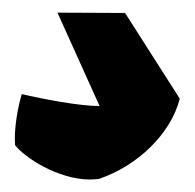

<svg xmlns="http://www.w3.org/2000/svg" viewBox="-20 -86 310 305"><path d="M14.6 63.5C8.3 84 2 118.7 3.9 144.5C19 164.1 71.3 198.7 122.6 199.2C127.9 199.2 132.8 198.7 137.2 198.2C197.8 177.7 251 127.4 265.6 70.8L178.7 -65.4L71.3 -65.9L138.2 82.5C106.4 82.5 47.9 71.3 14.6 63.5Z"/></svg>

Font: Fruktur
Style: Regular
Weight: 400
Designer: Viktoriya Grabowska
Foundry: Viktoriya Grabowska
Version: Version 1.002